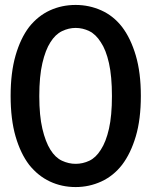

<svg xmlns="http://www.w3.org/2000/svg" viewBox="-20 -749 615 777"><path d="M550 -361Q550 -266 529.5 -197Q509 -128 474 -82Q439 -37 390 -14.5Q341 8 286 8Q230 8 182 -14.5Q134 -37 98 -82Q63 -128 43 -197Q23 -266 23 -361Q23 -455 43 -524.5Q63 -594 98 -640Q134 -685 182 -707Q230 -729 286 -729Q341 -729 390 -707Q439 -685 474 -640Q509 -594 529.5 -524.5Q550 -455 550 -361ZM433 -360Q433 -440 421 -493.5Q409 -547 388 -578Q368 -610 341.5 -623Q315 -636 286 -636Q258 -636 231 -623Q204 -610 184 -578Q164 -547 151.5 -493.5Q139 -440 139 -360Q139 -281 151.5 -228Q164 -175 184 -143Q204 -111 231 -98.5Q258 -86 286 -86Q315 -86 341.5 -98.5Q368 -111 388 -143Q409 -175 421 -228Q433 -281 433 -360Z"/></svg>

Font: Aleo SemiBold
Style: Regular
Weight: 600
Designer: Alessio Laiso
Foundry: Alessio Laiso
Version: Version 2.001;gftools[0.9.29]